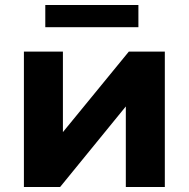

<svg xmlns="http://www.w3.org/2000/svg" viewBox="-20 -743 750 763"><path d="M75 -538H230V-218L492 -538H635V0H480V-320L219 0H75ZM160 -723H530V-635H160Z"/></svg>

Font: mBank
Style: Bold
Weight: 700
Designer: Julieta Ulanovsky
Foundry: Julieta Ulanovsky
Version: Version 7.200